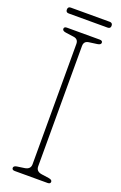

<svg xmlns="http://www.w3.org/2000/svg" viewBox="-154 -836 556 881"><g transform="rotate(20 124.5 -396.0)"><path d="M138 -57Q138 -32 166.5 -28L201.5 -23Q218.5 -20.5 218.5 -10.5Q218.5 0 204.5 0H44.5Q30.5 0 30.5 -10.5Q30.5 -20.5 47 -23L81.5 -28Q110.5 -32 110.5 -57V-644.5Q110.5 -668.5 86.5 -671.5L47 -677Q30.5 -679.5 30.5 -689.5Q30.5 -700 44.5 -700H204.5Q218.5 -700 218.5 -689.5Q218.5 -679.5 201.5 -677L161.5 -671.5Q138 -668.5 138 -644.5ZM15.5 -778Q15.5 -792.5 29.5 -792.5H219.5Q234 -792.5 234 -778Q234 -764 219.5 -764H29.5Q15.5 -764 15.5 -778Z"/></g></svg>

Font: Fraunces 144pt S100 Thin
Style: Regular
Weight: 100
Version: Version 1.000; ttfautohint (v1.8.3)